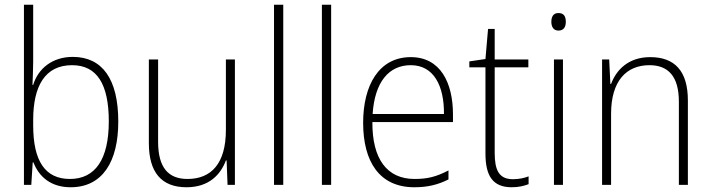

<svg xmlns="http://www.w3.org/2000/svg" viewBox="-20 -780 3000 810"><path d="M120 -520V-760H81V0H112L118 -95H121C145 -33 196 10 278 10C413 10 479 -99 479 -267C479 -446 412 -540 287 -540C201 -540 141 -491 120 -422H117C118 -448 120 -490 120 -520ZM284 -505C389 -505 439 -425 439 -268C439 -108 382 -25 275 -25C171 -25 120 -100 120 -251V-274C120 -417 170 -505 284 -505Z M971 -529H933V-232C933 -91 872 -25 771 -25C690 -25 647 -73 647 -182V-529H608V-176C608 -53 661 10 767 10C862 10 911 -44 933 -103H936L940 0H971Z M1175 0V-760H1136V0Z M1377 0V-760H1338V0Z M1713 -539C1579 -539 1512 -421 1512 -262C1512 -99 1580 10 1728 10C1785 10 1828 -1 1872 -23V-61C1820 -34 1783 -25 1729 -25C1612 -25 1550 -110 1551 -265H1891V-297C1891 -431 1838 -539 1713 -539ZM1713 -505C1810 -505 1854 -418 1853 -299H1552C1561 -435 1621 -505 1713 -505Z M2144 -24C2085 -24 2067 -62 2067 -135V-496H2209V-529H2067V-658H2039L2028 -531L1960 -521V-496H2028V-133C2028 -39 2058 10 2139 10C2169 10 2191 4 2210 -3V-36C2192 -29 2170 -24 2144 -24Z M2336 -725C2314 -725 2306 -709 2306 -688C2306 -667 2315 -651 2336 -651C2358 -651 2367 -666 2367 -688C2367 -709 2360 -725 2336 -725ZM2355 -529H2317V0H2355Z M2723 -539C2631 -539 2580 -485 2558 -426H2555L2550 -529H2520V0H2558V-300C2558 -438 2622 -505 2720 -505C2799 -505 2844 -458 2844 -351V0H2882V-356C2882 -482 2825 -539 2723 -539Z"/></svg>

Font: Noto Sans Devanagari SemiCondensed ExtraLight
Style: Regular
Weight: 200
Width: 4
Designer: Jelle Bosma - Monotype Design Team
Foundry: Monotype Imaging Inc.
Version: Version 2.004